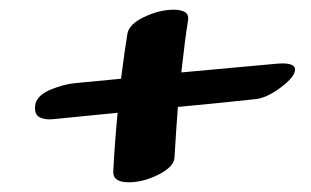

<svg xmlns="http://www.w3.org/2000/svg" viewBox="-20 -476 640 395"><path d="M587 -333Q587 -318 557.5 -296Q528 -274 505 -272Q452 -266 346 -256Q343 -219 339 -152Q338 -133 306.5 -117Q275 -101 245 -101Q212 -101 213 -123Q216 -182 222 -244Q183 -240 91 -231Q74 -229 63 -234Q52 -239 52 -253Q52 -259 53 -263Q58 -281 85 -292Q112 -303 135 -305L229 -314Q237 -376 242 -406Q245 -426 276.5 -441Q308 -456 337 -456Q370 -456 367 -435Q361 -399 353 -327L550 -345Q587 -348 587 -333Z"/></svg>

Font: Sedgwick Ave Display
Style: Regular
Weight: 400
Designer: Kevin Burke, Pedro Vergani
Foundry: Google, Inc.
Version: Version 1.000